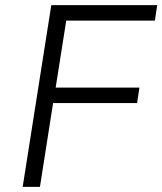

<svg xmlns="http://www.w3.org/2000/svg" viewBox="-20 -725 630 745"><path d="M68 0 179 -705H590L581 -645H237L196 -385H521L512 -325H186L135 0Z"/></svg>

Font: Nunito Sans 7pt SemiCondensed Light
Style: Italic
Weight: 300
Width: 4
Italic angle: -9°
Designer: Vernon Adams
Foundry: Vernon Adams
Version: Version 3.101;gftools[0.9.27]